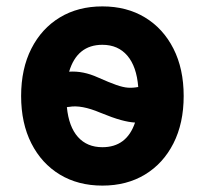

<svg xmlns="http://www.w3.org/2000/svg" viewBox="-20 -568 640 600"><path d="M300 12Q224 12 167 -22.5Q110 -57 78 -120Q46 -183 46 -268Q46 -353 78 -416Q110 -479 167 -513.5Q224 -548 300 -548Q376 -548 433 -513.5Q490 -479 522 -416Q554 -353 554 -268Q554 -183 522 -120Q490 -57 433 -22.5Q376 12 300 12ZM286 -326Q322 -310 343.5 -302.5Q365 -295 380 -294Q395 -293 411 -296H412Q407 -360 378 -394Q349 -428 300 -428Q221 -428 196 -344Q240 -347 286 -326ZM300 -108Q376 -108 402 -185Q383 -186 357.5 -193Q332 -200 293 -216Q234 -241 196 -234Q192 -234 189 -233Q195 -172 223.5 -140Q252 -108 300 -108Z"/></svg>

Font: Geist Mono
Style: Bold
Weight: 700
Monospace: yes
Designer: Basement.studio, Andrés Briganti, Mateo Zaragoza
Foundry: Basement.studio, Vercel, Andrés Briganti, Guido Ferreyra, Mateo Zaragoza
Version: Version 1.500; ttfautohint (v1.8.4.7-5d5b)